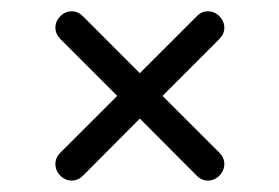

<svg xmlns="http://www.w3.org/2000/svg" viewBox="-20 -370 496 341"><path d="M378.4 -78.9Q378.4 -67.1 369.8 -58.2Q361.1 -49.3 349.1 -49.3Q337.6 -49.3 329.1 -58.3L228.3 -159.4L127.7 -58.3Q118.7 -49.3 107.4 -49.3Q95.7 -49.3 87 -58.2Q78.4 -67.1 78.4 -78.9Q78.4 -90.1 87.4 -99.1L188.2 -199.7L87.4 -300.5Q78.4 -309.6 78.4 -320.8Q78.4 -332.3 87 -341.1Q95.7 -349.9 107.4 -349.9Q118.7 -349.9 127.7 -340.8L228.3 -240L329.1 -340.8Q337.6 -349.9 349.1 -349.9Q361.1 -349.9 369.8 -341.1Q378.4 -332.3 378.4 -320.8Q378.4 -309.6 369.4 -300.5L268.6 -199.7L369.4 -99.1Q378.4 -90.1 378.4 -78.9Z"/></svg>

Font: EnergyBar
Style: Regular
Weight: 400
Italic angle: -10°
Version: 1.0 2000-03-28